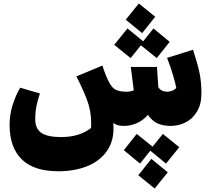

<svg xmlns="http://www.w3.org/2000/svg" viewBox="-20 -722 1220 1101"><path d="M1135 -186Q1135 -125 1110 -83Q1085 -41 1045 -20.5Q1005 0 958 0Q917 0 885.5 -13.5Q854 -27 828 -63Q800 -31 764 -15.5Q728 0 691 0Q672 0 657.5 -3.5Q643 -7 630 -17Q631 -8 631 14Q631 92 590.5 147.5Q550 203 478.5 231.5Q407 260 315 260H314Q174 260 104.5 191.5Q35 123 35 -6Q35 -68 54 -125Q73 -182 96 -219L209 -186Q199 -159 190.5 -120Q182 -81 182 -38Q182 16 217.5 40Q253 64 330 64Q436 64 502 12Q503 4 503 -13Q503 -85 480 -146.5Q457 -208 418 -284L567 -346Q588 -281 610 -242Q627 -213 650 -204.5Q673 -196 706 -196Q727 -196 747 -204L730 -338H880L888 -221Q906 -196 940 -196Q967 -196 991 -217Q987 -240 972.5 -290Q958 -340 938 -390L1087 -437Q1113 -356 1124 -304.5Q1135 -253 1135 -186ZM795 -532 701 -609 776 -702 870 -626ZM879 -389 788 -462 729 -389 635 -465 711 -559 801 -485 860 -559 953 -482ZM783 216 690 139 764 46 855 119 914 46 1008 122 932 216 842 142ZM848 189 942 266 867 359 773 283Z"/></svg>

Font: FiraGO Heavy
Style: Italic
Weight: 900
Italic angle: -8°
Designer: bBox Type GmbH
Foundry: bBox Type GmbH
Version: Version 1.001